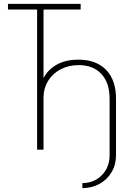

<svg xmlns="http://www.w3.org/2000/svg" viewBox="-20 -770 677 988"><path d="M404 172Q464 172 504 131.5Q544 91 544 29V-262Q544 -344 501.5 -389.5Q459 -435 385 -435Q333 -435 291.5 -413Q250 -391 227 -353Q204 -315 204 -269V0H171V-721H21V-750H395V-721H204V-368Q227 -413 273 -438Q319 -463 383 -463Q475 -463 526 -410.5Q577 -358 577 -262V29Q577 78 554 116.5Q531 155 491.5 176.5Q452 198 404 198Z"/></svg>

Font: Poiret One
Style: Regular
Weight: 400
Designer: Denis Masharov (denis.masharov@gmail.com), Cyreal (Charset Expansion)
Foundry: Denis Masharov
Version: Version 1.101